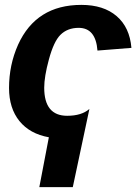

<svg xmlns="http://www.w3.org/2000/svg" viewBox="-20 -558 558 786"><path d="M255 -84Q314 -84 346 -112L278 208H141L180 4Q102 -10 59.5 -62.5Q17 -115 17 -198Q17 -292 54 -375Q128 -538 313 -538Q404 -538 457.5 -492Q511 -446 518 -362L379 -351Q372 -444 302 -444Q256 -444 227 -415Q200 -388 180 -314Q161 -244 161 -199Q161 -84 255 -84Z"/></svg>

Font: Libra Sans
Style: Bold Italic
Weight: 700
Italic angle: -12°
Foundry: Context Ltd
Version: Version 1.002